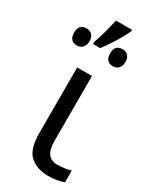

<svg xmlns="http://www.w3.org/2000/svg" viewBox="-240 -897 785 966"><g transform="rotate(30 153.0 -414.0)"><path d="M77.1 -536.1V-157.2C77.1 -91.8 90.8 -47.9 118.2 -24.9C145.5 -2 180.2 9.8 222.2 9.8C256.8 9.8 293.9 3.4 313 -5.9V-73.2C295.4 -67.4 261.7 -62 234.9 -62C186 -62 163.1 -93.8 163.1 -158.2V-536.1ZM127.9 -837.9C123.5 -815.4 117.2 -790 109.9 -762.2C102.1 -734.4 94.2 -710 86.9 -689.9V-678.2H128.9C146 -701.2 163.6 -726.6 180.7 -754.4C197.8 -782.2 210.9 -806.6 221.2 -828.1V-837.9ZM20 -730C-9.3 -730 -23.9 -713.9 -23.9 -681.2C-23.9 -647.5 -9.3 -630.9 20 -630.9C45.4 -630.9 64.9 -647.5 64.9 -681.2C64.9 -715.8 45.4 -730 20 -730ZM230 -730C200.2 -730 185.1 -713.9 185.1 -681.2C185.1 -647.5 200.2 -630.9 230 -630.9C252.9 -630.9 273.9 -647.5 273.9 -681.2C273.9 -715.8 252.9 -730 230 -730Z"/></g></svg>

Font: Avrile Sans
Style: Regular
Weight: 400
Designer: Monotype Design Team, Google (font), Stefan Peev (BGR Cyrillic), Cristiano Sobral (main changes)
Foundry: The Avrile Sans Project Authors
Version: Version 3.110